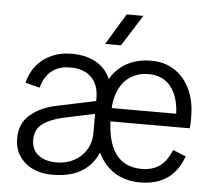

<svg xmlns="http://www.w3.org/2000/svg" viewBox="-52 -766 918 834"><g transform="rotate(5 407.5 -349.0)"><path d="M397 -274 233 -239Q175 -226 142.5 -202Q110 -178 110 -133Q110 -90 139 -66.5Q168 -43 220 -43Q262 -43 295.5 -61Q329 -79 348.5 -111Q368 -143 368 -184V-336Q368 -394 335.5 -426.5Q303 -459 244 -459Q194 -459 162.5 -434Q131 -409 118 -360L55 -376Q65 -419 91 -451Q117 -483 156 -501Q195 -519 244 -519Q306 -519 349.5 -495Q393 -471 414 -424Q433 -456 459.5 -477Q486 -498 519 -508.5Q552 -519 591 -519Q649 -519 692.5 -491Q736 -463 760.5 -411.5Q785 -360 785 -290Q785 -281 785 -268.5Q785 -256 783 -241H423V-299H719Q717 -350 700.5 -386Q684 -422 655 -441Q626 -460 586 -460Q541 -460 507.5 -439Q474 -418 455.5 -377.5Q437 -337 437 -279V-262Q437 -156 475.5 -101.5Q514 -47 590 -47Q637 -47 668.5 -69.5Q700 -92 719 -141L776 -118Q761 -75 735 -46Q709 -17 672.5 -2.5Q636 12 589 12Q525 12 478.5 -16.5Q432 -45 404 -102Q387 -63 359.5 -38Q332 -13 294 -0.5Q256 12 205 12Q157 12 120 -5.5Q83 -23 61.5 -55.5Q40 -88 40 -133Q40 -198 85 -236Q130 -274 195 -287L397 -330ZM467 -710H540L454 -574H385Z"/></g></svg>

Font: TikTok Sans Light
Style: Regular
Weight: 300
Version: Version 4.000